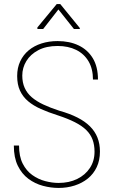

<svg xmlns="http://www.w3.org/2000/svg" viewBox="-20 -925 560 955"><path d="M450.2 -170.4Q450.2 -204.1 440.4 -230.5Q430.7 -256.8 409.2 -278.1Q387.7 -299.3 352.5 -317.1Q317.4 -335 266.6 -351.6Q220.7 -366.2 183.3 -382.8Q146 -399.4 119.9 -421.4Q93.8 -443.4 79.6 -473.9Q65.4 -504.4 65.4 -546.9Q65.4 -587.9 80.6 -620.1Q95.7 -652.3 122.8 -674.8Q149.9 -697.3 186.8 -709Q223.6 -720.7 266.6 -720.7Q325.7 -720.7 370.8 -699.2Q416 -677.7 441.7 -635.3Q467.3 -592.8 467.3 -529.3H442.4Q442.4 -582.5 420.4 -619.9Q398.4 -657.2 358.9 -676.8Q319.3 -696.3 266.6 -696.3Q210 -696.3 170.7 -675.5Q131.3 -654.8 111.1 -621.3Q90.8 -587.9 90.8 -549.3Q90.8 -514.2 102.8 -487.8Q114.7 -461.4 137.9 -441.4Q161.1 -421.4 195.3 -405.3Q229.5 -389.2 274.4 -374.5Q326.7 -359.9 364.7 -340.6Q402.8 -321.3 427.7 -296.4Q452.6 -271.5 464.8 -240.5Q477.1 -209.5 477.1 -171.4Q477.1 -127.4 461.2 -93.8Q445.3 -60.1 417 -37.1Q388.7 -14.2 351.3 -2.2Q314 9.8 271.5 9.8Q232.9 9.8 193.6 -0.7Q154.3 -11.2 121.3 -35.6Q88.4 -60.1 68.6 -100.6Q48.8 -141.1 48.8 -201.2H74.7Q74.7 -147 93 -111.1Q111.3 -75.2 140.9 -54.2Q170.4 -33.2 204.8 -24.2Q239.3 -15.1 271.5 -15.1Q323.7 -15.1 364 -34.9Q404.3 -54.7 427.2 -89.6Q450.2 -124.5 450.2 -170.4ZM279.8 -904.8 377 -785.6V-780.8H347.7L270.5 -877.9L194.8 -780.8H166V-788.6L262.2 -904.8Z"/></svg>

Font: Roboto Condensed Thin
Style: Regular
Weight: 250
Width: 3
Designer: Christian Robertson
Foundry: Google
Version: Version 3.009; 2024